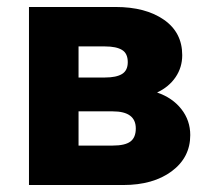

<svg xmlns="http://www.w3.org/2000/svg" viewBox="-20 -530 595 550"><path d="M63 0V-510H311Q397 -510 449.5 -473.5Q502 -437 502 -372Q502 -337 483 -309Q464 -281 430 -265Q474 -250 499.5 -217.5Q525 -185 525 -143Q525 -79 472 -39.5Q419 0 333 0ZM281 -397H205V-308H281Q313 -308 329.5 -318Q346 -328 346 -352Q346 -377 329.5 -387Q313 -397 281 -397ZM303 -211H205V-113H303Q338 -113 353.5 -124.5Q369 -136 369 -162Q369 -211 303 -211Z"/></svg>

Font: Wix Madefor Text ExtraBold
Style: Regular
Weight: 800
Designer: Dalton Maag Ltd
Foundry: Dalton Maag Ltd
Version: Version 3.100